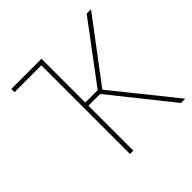

<svg xmlns="http://www.w3.org/2000/svg" viewBox="-178 -881 1051 1051"><g transform="rotate(-45 348.0 -355.5)"><path d="M274.9 -710.9V-686H46.9V-710.9ZM280.8 -710.9V0H254.9V-710.9ZM664.1 -710.9 390.6 -347.7H270L272.5 -372.1H377L630.4 -710.9ZM649.4 0 370.1 -349.6 385.3 -370.1 682.6 0Z"/></g></svg>

Font: Roboto Condensed Thin
Style: Regular
Weight: 250
Width: 3
Designer: Christian Robertson
Foundry: Google
Version: Version 3.009; 2024